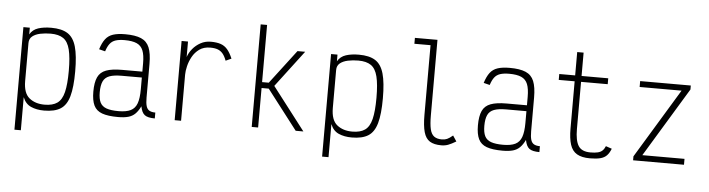

<svg xmlns="http://www.w3.org/2000/svg" viewBox="-54 -1055 5508 1492"><g transform="rotate(5 2700.0 -309.0)"><path d="M91 182V-618H141V-566Q163 -604 206 -618Q249 -632 307 -632Q389 -632 435.5 -602.5Q482 -573 502 -503Q522 -433 522 -310Q522 -187 502 -116Q482 -45 435.5 -15.5Q389 14 307 14Q248 14 204.5 -5.5Q161 -25 141 -76V182ZM307 -32Q370 -32 406 -57.5Q442 -83 457 -144Q472 -205 472 -310Q472 -415 457 -475.5Q442 -536 406 -561Q370 -586 307 -586Q264 -586 226 -578Q188 -570 164.5 -551Q141 -532 141 -498V-202Q141 -108 187.5 -70Q234 -32 307 -32Z M884 14Q805 14 759.5 -2.5Q714 -19 695 -58.5Q676 -98 676 -166Q676 -238 695 -279Q714 -320 759.5 -337Q805 -354 884 -354H1042V-419Q1042 -483 1027.5 -519Q1013 -555 978.5 -570.5Q944 -586 884 -586Q841 -586 813.5 -577Q786 -568 769 -546Q752 -524 740 -486L692 -498Q708 -549 730.5 -578.5Q753 -608 790 -620Q827 -632 884 -632Q963 -632 1008.5 -612.5Q1054 -593 1073 -546.5Q1092 -500 1092 -419V-156Q1092 -114 1099 -90Q1106 -66 1123.5 -56Q1141 -46 1170 -46V0Q1115 0 1091 -18Q1067 -36 1058 -85Q1040 -48 1018 -26Q996 -4 964 5Q932 14 884 14ZM884 -32Q944 -32 978.5 -49Q1013 -66 1027.5 -106Q1042 -146 1042 -216V-308H884Q824 -308 789.5 -295Q755 -282 740.5 -251Q726 -220 726 -166Q726 -115 740.5 -86Q755 -57 789.5 -44.5Q824 -32 884 -32Z M1325 0V-618H1375V-497Q1386 -531 1411 -561.5Q1436 -592 1472 -612Q1508 -632 1552 -632Q1598 -632 1629 -621.5Q1660 -611 1682 -585.5Q1704 -560 1723 -515L1679 -495Q1666 -530 1649.5 -549.5Q1633 -569 1610 -577.5Q1587 -586 1552 -586Q1501 -586 1467 -561.5Q1433 -537 1413 -500.5Q1393 -464 1384 -426Q1375 -388 1375 -360V0Z M1926 0V-800H1976V-354H2028L2229 -618H2289L2073 -333L2329 0H2269L2032 -308H1976V0Z M2491 182V-618H2541V-566Q2563 -604 2606 -618Q2649 -632 2707 -632Q2789 -632 2835.5 -602.5Q2882 -573 2902 -503Q2922 -433 2922 -310Q2922 -187 2902 -116Q2882 -45 2835.5 -15.5Q2789 14 2707 14Q2648 14 2604.5 -5.5Q2561 -25 2541 -76V182ZM2707 -32Q2770 -32 2806 -57.5Q2842 -83 2857 -144Q2872 -205 2872 -310Q2872 -415 2857 -475.5Q2842 -536 2806 -561Q2770 -586 2707 -586Q2664 -586 2626 -578Q2588 -570 2564.5 -551Q2541 -532 2541 -498V-202Q2541 -108 2587.5 -70Q2634 -32 2707 -32Z M3406 14Q3349 14 3316 -6.5Q3283 -27 3269 -76.5Q3255 -126 3255 -211V-754H3129V-800H3305V-211Q3305 -143 3314 -104Q3323 -65 3345.5 -48.5Q3368 -32 3406 -32Q3429 -32 3447 -40Q3465 -48 3491 -70L3520 -26Q3483 -4 3458.5 5Q3434 14 3406 14Z M3884 14Q3805 14 3759.5 -2.5Q3714 -19 3695 -58.5Q3676 -98 3676 -166Q3676 -238 3695 -279Q3714 -320 3759.5 -337Q3805 -354 3884 -354H4042V-419Q4042 -483 4027.5 -519Q4013 -555 3978.5 -570.5Q3944 -586 3884 -586Q3841 -586 3813.5 -577Q3786 -568 3769 -546Q3752 -524 3740 -486L3692 -498Q3708 -549 3730.5 -578.5Q3753 -608 3790 -620Q3827 -632 3884 -632Q3963 -632 4008.5 -612.5Q4054 -593 4073 -546.5Q4092 -500 4092 -419V-156Q4092 -114 4099 -90Q4106 -66 4123.5 -56Q4141 -46 4170 -46V0Q4115 0 4091 -18Q4067 -36 4058 -85Q4040 -48 4018 -26Q3996 -4 3964 5Q3932 14 3884 14ZM3884 -32Q3944 -32 3978.5 -49Q4013 -66 4027.5 -106Q4042 -146 4042 -216V-308H3884Q3824 -308 3789.5 -295Q3755 -282 3740.5 -251Q3726 -220 3726 -166Q3726 -115 3740.5 -86Q3755 -57 3789.5 -44.5Q3824 -32 3884 -32Z M4565 14Q4501 14 4463.5 -8Q4426 -30 4410.5 -78.5Q4395 -127 4395 -204V-572H4271V-618H4395V-800H4445V-618H4653V-572H4445V-204Q4445 -114 4471 -73Q4497 -32 4565 -32Q4600 -32 4622.5 -37.5Q4645 -43 4658.5 -56Q4672 -69 4681 -91L4728 -75Q4715 -41 4696 -21.5Q4677 -2 4645.5 6Q4614 14 4565 14Z M4901 0V-31L5229 -572H4902V-618H5297V-587L4969 -46H5298V0Z"/></g></svg>

Font: Victor Mono Thin
Style: Regular
Weight: 100
Monospace: yes
Designer: Rune Bjørnerås
Version: Version 1.561;gftools[0.9.30]